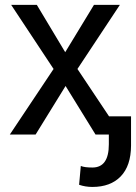

<svg xmlns="http://www.w3.org/2000/svg" viewBox="-20 -548 554 782"><path d="M245.6 -335.4 362.8 -528.3H468.3L295.4 -267.1L473.6 0H369.1L247.1 -197.8L125 0H20L198.2 -267.1L25.4 -528.3H129.9ZM513.7 -74.2V45.4Q513.2 127.4 471.7 170.4Q430.2 213.4 356.4 213.4Q327.6 213.4 302.2 204.6L309.1 127.9Q323.7 134.3 356.4 134.3Q423.3 134.3 423.3 39.6V-74.2Z"/></svg>

Font: Noboto
Style: Regular
Weight: 400
Designer: Google
Version: Version 2.001101; 2014